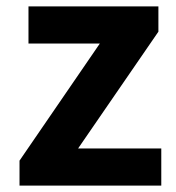

<svg xmlns="http://www.w3.org/2000/svg" viewBox="-20 -580 551 600"><path d="M41 0V-78L292 -444H69V-560H475V-481L224 -116H484V0Z"/></svg>

Font: Noto Sans KR
Style: Bold
Weight: 700
Designer: Ryoko NISHIZUKA  (kana, bopomofo & ideographs); Paul D. Hunt (Latin, Greek & Cyrillic); Sandoll Communications , Soo-you
Foundry: Adobe
Version: Version 2.004-H2;hotconv 1.0.118;makeotfexe 2.5.65603